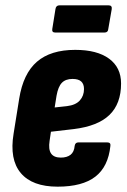

<svg xmlns="http://www.w3.org/2000/svg" viewBox="-20 -692 477 720"><path d="M196 8Q101 8 58 -43Q15 -94 31 -191L52 -322Q67 -416 118.5 -460.5Q170 -505 262 -505Q344 -505 389 -472Q434 -439 434 -379Q434 -303 390.5 -261Q347 -219 257 -208L171 -198L166 -164Q161 -132 171.5 -116.5Q182 -101 208 -101Q231 -101 244.5 -111.5Q258 -122 260 -145Q262 -158 274 -158H382Q396 -158 394 -145Q386 -67 337.5 -29.5Q289 8 196 8ZM185 -289 231 -294Q264 -298 279.5 -315.5Q295 -333 295 -358Q295 -377 284.5 -386.5Q274 -396 252 -396Q226 -396 212 -381.5Q198 -367 192 -333ZM187 -570Q174 -570 176 -583L188 -658Q190 -672 203 -672H387Q401 -672 399 -658L386 -583Q385 -570 372 -570Z"/></svg>

Font: Sofia Sans Condensed Black
Style: Italic
Weight: 900
Italic angle: -9°
Version: Version 4.100